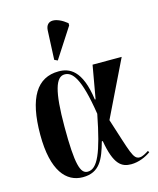

<svg xmlns="http://www.w3.org/2000/svg" viewBox="-121 -892 811 987"><g transform="rotate(-15 285.0 -399.0)"><path d="M227 -603 330 -762V-774C276 -818 220 -823 217 -766L210 -611ZM197 10C287 10 313 -54 338 -143H343C365 -14 403 10 454 10C494 10 533 -7 559 -26L554 -34C539 -25 521 -13 505 -13C470 -13 464 -53 404 -238L549 -536H394L363 -360H359C337 -523 272 -548 216 -548C101 -548 41 -454 41 -257C41 -65 109 10 197 10ZM228 -11C189 -11 172 -64 172 -265C172 -454 195 -525 242 -525C282 -525 321 -486 352 -286C313 -86 280 -11 228 -11Z"/></g></svg>

Font: Noto Serif Display ExtraCondensed
Style: Bold
Weight: 700
Width: 2
Designer: Monotype Design Team
Foundry: Monotype Imaging Inc.
Version: Version 2.009